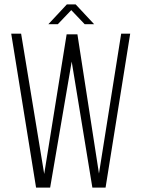

<svg xmlns="http://www.w3.org/2000/svg" viewBox="-20 -853 643 873"><path d="M243 -743H200L284 -833H324L408 -743H365L304 -807ZM208 0H144L31 -700H76L181 -62L283 -697H332L430 -64L531 -700H572L460 0H400L306 -573Z"/></svg>

Font: Bebas Neue Book
Style: Regular
Weight: 300
Designer: Ryoichi Tsunekawa
Foundry: Ryoichi Tsunekawa
Version: Version 1.003;PS 001.003;hotconv 1.0.88;makeotf.lib2.5.64775